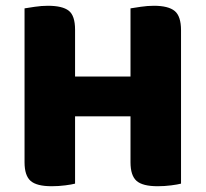

<svg xmlns="http://www.w3.org/2000/svg" viewBox="-20 -637 712 665"><path d="M65 -442H240V-1Q229 2 206 5Q183 8 159 8Q107 8 86 -10.5Q65 -29 65 -75ZM240 -211H65V-608Q77 -610 100.5 -613.5Q124 -617 146 -617Q196 -617 218 -600Q240 -583 240 -534ZM432 -442H607V-1Q596 2 573 5Q550 8 526 8Q474 8 453 -10.5Q432 -29 432 -75ZM607 -211H432V-608Q444 -610 467.5 -613.5Q491 -617 513 -617Q563 -617 585 -599Q607 -581 607 -532ZM533 -234H140V-372H533Z"/></svg>

Font: Baloo Bhaijaan 2 ExtraBold
Style: Regular
Weight: 800
Designer: Sanskriti Dholi, Noopur Datye and Ek Type
Foundry: Ek Type
Version: Version 1.701